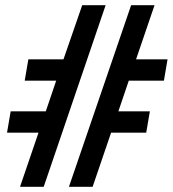

<svg xmlns="http://www.w3.org/2000/svg" viewBox="-20 -718 664 738"><path d="M128 -208H7L21 -290H156L196 -408H75L89 -490H224L296 -698H386L148 0H57ZM484 -698H574L503 -490H624L610 -408H475L435 -290H556L542 -208H407L336 0H245Z"/></svg>

Font: IBM Plex Mono Medm
Style: Italic
Weight: 500
Italic angle: -9°
Monospace: yes
Designer: Mike Abbink, Paul van der Laan, Pieter van Rosmalen
Foundry: Bold Monday
Version: Version 2.3